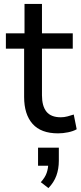

<svg xmlns="http://www.w3.org/2000/svg" viewBox="-20 -671 415 979"><path d="M276 9Q189 9 146 -39.5Q103 -88 103 -177V-423H10V-501H105V-651H194V-501H351V-423H194V-185Q194 -130 217 -101.5Q240 -73 290 -73Q307 -73 324 -77.5Q341 -82 356 -87L371 -12Q354 -2 327.5 3.5Q301 9 276 9ZM227 288 188 258Q210 234 218 210.5Q226 187 226 162L247 174H174V82H280V149Q280 190 267.5 224.5Q255 259 227 288Z"/></svg>

Font: Nunitoga
Style: Medium
Weight: 500
Designer: Vernon Adams
Foundry: Vernon Adams
Version: Version 1.0